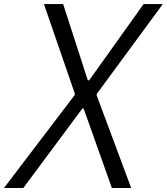

<svg xmlns="http://www.w3.org/2000/svg" viewBox="-53 -937 832 957"><path d="M384.8 -536.5H391.3L662.8 -916.7H758.5L429.7 -469.4L428.4 -462.9L600.9 0H504.6L363.9 -395.8H357.4L63.2 0H-33.2L319 -462.9L320.3 -469.4L166 -916.7H261.7Z"/></svg>

Font: TypoPRO Monoid
Style: Italic
Weight: 400
Width: 4
Italic angle: -11°
Monospace: yes
Version: Version 0.61